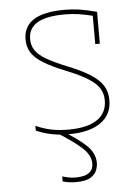

<svg xmlns="http://www.w3.org/2000/svg" viewBox="-53 -572 607 834"><g transform="rotate(-5 250.0 -155.0)"><path d="M231 10Q191 10 156.5 3Q122 -4 90 -18V-39Q123 -24 157 -17Q191 -10 231 -10Q314 -10 357 -39Q400 -68 400 -123Q400 -153 385.5 -176Q371 -199 336.5 -220.5Q302 -242 242 -266Q182 -290 146.5 -312Q111 -334 95.5 -359Q80 -384 80 -416Q80 -473 125 -501.5Q170 -530 260 -530Q293 -530 323.5 -525.5Q354 -521 400 -509V-370H380V-511L395 -490Q350 -501 321 -505.5Q292 -510 260 -510Q178 -510 139 -486.5Q100 -463 100 -416Q100 -389 113.5 -368Q127 -347 159.5 -327.5Q192 -308 249 -285Q312 -260 349.5 -236Q387 -212 403.5 -185Q420 -158 420 -123Q420 -59 371 -24.5Q322 10 231 10ZM245 220Q230 220 215 218Q200 216 187 212V190Q199 194 214.5 197Q230 200 245 200Q263 200 280.5 196Q298 192 310 180Q322 168 322 145Q322 109 285.5 76Q249 43 180 0L198 -9Q265 30 303.5 65.5Q342 101 342 145Q342 159 335.5 176.5Q329 194 308.5 207Q288 220 245 220Z"/></g></svg>

Font: M PLUS Code Latin Thin
Style: Regular
Weight: 250
Designer: Coji Morishita
Foundry: UNDERFOREST DESIGN
Version: Version 1.002; ttfautohint (v1.8.3)